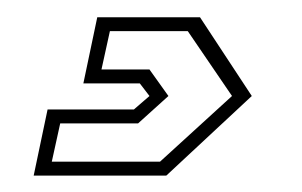

<svg xmlns="http://www.w3.org/2000/svg" viewBox="-20 -34 359 228"><path d="M20 174.5 36.5 96H139L157.5 80L146 65H79L95.5 -13.5H217.5L279 80L177.5 174.5ZM41.5 158H170L255.5 80L203 3H110.5L100.5 48.5H157.5L180 80L144 112.5H51.5Z"/></svg>

Font: Tourney Condensed ExtraLight
Style: Italic
Weight: 200
Width: 3
Italic angle: -12°
Designer: Tyler Finck
Foundry: Etcetera Type Co
Version: Version 1.010; ttfautohint (v1.8.3)